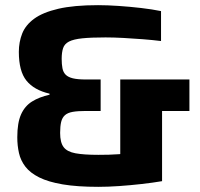

<svg xmlns="http://www.w3.org/2000/svg" viewBox="-20 -716 776 744"><path d="M361 8Q279 8 223 -1.5Q167 -11 132 -28.5Q97 -46 78.5 -70Q60 -94 53.5 -123Q47 -152 47 -184Q47 -240 61.5 -272.5Q76 -305 104 -322.5Q132 -340 172 -349V-353Q112 -367 82.5 -403.5Q53 -440 53 -515Q53 -553 66 -586Q79 -619 112.5 -643.5Q146 -668 206 -682Q266 -696 360 -696Q396 -696 440 -693Q484 -690 527 -685Q570 -680 604 -673V-557Q572 -561 533.5 -564Q495 -567 457.5 -569Q420 -571 389 -571Q333 -571 299 -567.5Q265 -564 247.5 -555Q230 -546 224.5 -529.5Q219 -513 219 -488Q219 -467 222 -451.5Q225 -436 234.5 -426.5Q244 -417 262.5 -412.5Q281 -408 313 -408H370V-286H313Q281 -286 261.5 -282.5Q242 -279 231.5 -269.5Q221 -260 217 -243.5Q213 -227 213 -201Q213 -164 226.5 -146Q240 -128 272.5 -122Q305 -116 361 -116Q382 -116 401.5 -116.5Q421 -117 441 -118.5Q461 -120 481 -122L446 -69V-408H714V-286H608V-14Q573 -8 529 -3Q485 2 441.5 5Q398 8 361 8Z"/></svg>

Font: Saira Thin
Style: Bold
Weight: 700
Version: Version 1.101